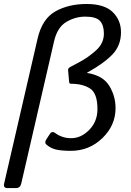

<svg xmlns="http://www.w3.org/2000/svg" viewBox="-45 -749 659 964"><path d="M-7.3 195.3Q-29.3 195.3 -24.4 173.3L144 -556.2Q167 -654.8 233.2 -691.9Q299.3 -729 390.1 -729Q479.5 -729 521 -688.2Q562.5 -647.5 562.5 -587.4Q562.5 -520.5 519.5 -475.6Q476.6 -430.7 392.6 -384.3L392.1 -382.8Q471.7 -370.1 503.4 -318.4Q535.2 -266.6 535.2 -206.1Q535.2 -119.6 469.2 -55.7Q403.3 8.3 310.1 8.3Q263.2 8.3 235.8 1.7Q208.5 -4.9 187.5 -23.4Q176.8 -32.7 188 -49.8L206.5 -78.1Q217.3 -94.2 237.8 -77.1Q246.1 -70.3 266.6 -62.7Q287.1 -55.2 313 -55.2Q362.3 -55.2 403.3 -97.2Q444.3 -139.2 444.3 -201.2Q444.3 -279.8 407.7 -304.2Q371.1 -328.6 308.6 -328.6Q302.7 -328.6 301.8 -340.8L296.9 -396.5Q295.9 -406.2 307.6 -412.6L352.5 -436.5Q398.4 -460.9 437.5 -496.3Q476.6 -531.7 476.6 -580.1Q476.6 -622.6 457 -644Q437.5 -665.5 382.8 -665.5Q333 -665.5 287.8 -638.7Q242.7 -611.8 226.6 -542L61.5 173.3Q56.6 195.3 34.7 195.3Z"/></svg>

Font: Istok Web
Style: BoldItalic
Weight: 700
Italic angle: -13°
Designer: Andrey V. Panov
Foundry: Andrey V. Panov
Version: Version 1.0.2g